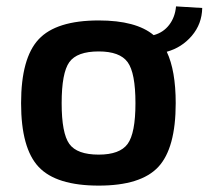

<svg xmlns="http://www.w3.org/2000/svg" viewBox="-20 -568 653 601"><path d="M613 -543Q612 -493 580.5 -456Q549 -419 502 -406Q530 -347 530 -245Q530 -104 475.5 -45.5Q421 13 289 13Q156 13 101 -45.5Q46 -104 46 -245Q46 -386 101 -445Q156 -504 289 -504Q406 -504 461 -458Q491 -466 509.5 -490Q528 -514 531 -548ZM289 -84Q355 -84 379.5 -117.5Q404 -151 404 -245Q404 -340 379.5 -373.5Q355 -407 289 -407Q221 -407 197 -373.5Q173 -340 173 -245Q173 -151 197 -117.5Q221 -84 289 -84Z"/></svg>

Font: Exo 2 Semi Bold
Style: Regular
Weight: 600
Designer: Natanael Gama
Version: Version 1.001;PS 001.001;hotconv 1.0.88;makeotf.lib2.5.64775